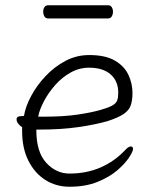

<svg xmlns="http://www.w3.org/2000/svg" viewBox="-20 -693 583 729"><path d="M162 -623H390Q400 -623 404.5 -631Q409 -639 409 -648Q409 -658 404.5 -665.5Q400 -673 391 -673H163Q153 -673 148.5 -665.5Q144 -658 144 -649Q144 -639 148.5 -631Q153 -623 162 -623ZM118 -201H130Q213 -201 278 -210.5Q343 -220 388 -233Q428 -246 448.5 -259.5Q469 -273 476 -292Q483 -311 483 -340Q483 -376 467.5 -409Q452 -442 416 -463Q380 -484 319 -484Q270 -484 228 -461.5Q186 -439 153 -404Q120 -369 98.5 -329Q77 -289 71 -253Q71 -253 66.5 -252.5Q62 -252 60 -252Q43 -252 43 -240Q43 -224 64 -210V-195Q64 -130 88 -82.5Q112 -35 152.5 -9.5Q193 16 244 16Q305 16 350.5 -2.5Q396 -21 425.5 -46.5Q455 -72 470 -95Q485 -118 485 -127Q485 -137 477 -137Q468 -137 456 -124Q416 -81 362.5 -57.5Q309 -34 244 -34Q193 -34 155.5 -75Q118 -116 118 -198ZM146 -250H125Q130 -277 147 -309Q164 -341 189.5 -370Q215 -399 248 -417.5Q281 -436 318 -436Q371 -436 400 -410.5Q429 -385 429 -341Q429 -323 425 -312Q421 -301 407.5 -293Q394 -285 363 -276Q329 -266 275.5 -258Q222 -250 146 -250Z"/></svg>

Font: Klee One
Style: Regular
Weight: 400
Designer: Fontworks Inc.
Foundry: Fontworks Inc.
Version: Version 1.100